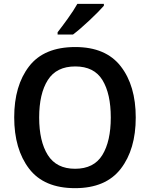

<svg xmlns="http://www.w3.org/2000/svg" viewBox="-20 -970 782 1000"><path d="M687 -358Q687 -524 609 -624.5Q531 -725 372 -725Q209 -725 131.5 -624.5Q54 -524 54 -359Q54 -193 131.5 -91.5Q209 10 371 10Q531 10 609 -91Q687 -192 687 -358ZM184 -358Q184 -482 229 -553Q274 -624 372 -624Q470 -624 513.5 -553Q557 -482 557 -358Q557 -234 513 -162.5Q469 -91 371 -91Q274 -91 229 -162.5Q184 -234 184 -358ZM521 -950H383Q364 -916 333 -873Q302 -830 280 -802V-790H360Q396 -817 446.5 -864.5Q497 -912 521 -940Z"/></svg>

Font: Noto Sans Display Medium
Style: Regular
Weight: 500
Designer: Monotype Design Team
Foundry: Monotype Imaging Inc.
Version: Version 1.900